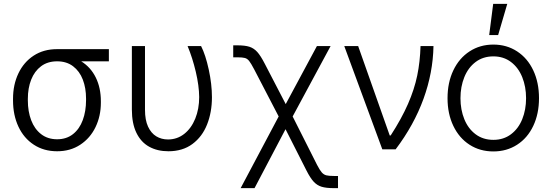

<svg xmlns="http://www.w3.org/2000/svg" viewBox="-20 -767 2833 986"><path d="M272.5 -514.6H539.1V-452.1H397Q445.8 -421.9 471.9 -368.9Q498 -315.9 498 -247.1V-239.3Q498 -171.4 470.7 -114.5Q443.4 -57.6 392.3 -23.9Q341.3 9.8 273.4 9.8Q205.1 9.8 153.6 -23.9Q102.1 -57.6 74.5 -116.9Q46.9 -176.3 46.9 -251V-259.8Q46.9 -332 74.5 -390.1Q102.1 -448.2 153.1 -481.4Q204.1 -514.6 272.5 -514.6ZM273.4 -51.8Q321.3 -51.8 354.7 -78.1Q388.2 -104.5 405 -150.1Q421.9 -195.8 421.9 -252.9V-260.7Q421.9 -314.9 405.3 -358.2Q388.7 -401.4 355.2 -426.8Q321.8 -452.1 273.4 -452.1Q224.6 -452.1 190.9 -426.8Q157.2 -401.4 140.1 -357.9Q123 -314.5 123 -259.8V-251Q123 -194.8 140.1 -149.7Q157.2 -104.5 191.2 -78.1Q225.1 -51.8 273.4 -51.8Z M724.6 -530.3V-203.1Q724.6 -150.9 740.2 -116.9Q755.9 -83 782.5 -66.9Q809.1 -50.8 842.8 -50.8Q889.6 -50.8 926 -79.3Q962.4 -107.9 982.7 -157.7Q1002.9 -207.5 1002.9 -268.6Q1002.4 -326.7 985.4 -398.7Q968.3 -470.7 943.4 -530.3H1012.7Q1035.6 -485.4 1052 -409.9Q1068.4 -334.5 1068.4 -267.6Q1068.4 -190.9 1043.5 -127.9Q1018.6 -64.9 968.3 -27.6Q918 9.8 844.7 9.8Q788.1 9.8 745.8 -13.7Q703.6 -37.1 680.4 -85.2Q657.2 -133.3 657.2 -204.1V-530.3Z M1411.1 -168.9 1285.2 -411.1Q1269 -441.9 1259.5 -453.9Q1250 -465.8 1237.8 -469.2Q1225.6 -472.7 1198.2 -472.7H1177.7V-534.2H1198.2Q1237.8 -534.2 1260.7 -526.9Q1283.7 -519.5 1301.3 -500Q1318.8 -480.5 1339.8 -439.5L1447.3 -232.4L1607.4 -530.3H1677.7L1482.9 -168.9L1608.4 80.1Q1622.6 107.4 1632.6 118.7Q1642.6 129.9 1655.5 133.3Q1668.5 136.7 1695.3 136.7H1715.8V199.2H1695.3Q1655.3 199.2 1631.8 192.1Q1608.4 185.1 1590.8 166Q1573.2 147 1553.7 108.4L1446.3 -103.5L1287.1 199.2H1215.8Z M1748 -530.3H1819.3L1981.4 -71.3H1986.3Q2042.5 -158.2 2075.2 -233.2Q2107.9 -308.1 2122.6 -378.9Q2137.2 -449.7 2139.6 -530.3H2206.1Q2203.6 -393.6 2154.8 -259.3Q2106 -125 2011.7 0H1943.4Z M2278.3 -262.7Q2278.3 -343.3 2308.1 -405.8Q2337.9 -468.3 2391.6 -503.2Q2445.3 -538.1 2513.7 -538.1Q2582 -538.1 2635.5 -503.2Q2689 -468.3 2718.5 -405.8Q2748 -343.3 2748 -262.7Q2748 -182.6 2718.5 -120.4Q2689 -58.1 2635.5 -23.7Q2582 10.7 2513.7 10.7Q2444.8 10.7 2391.4 -23.7Q2337.9 -58.1 2308.1 -120.4Q2278.3 -182.6 2278.3 -262.7ZM2681.6 -262.7Q2681.6 -321.8 2661.9 -370.8Q2642.1 -419.9 2604 -448.7Q2565.9 -477.5 2513.7 -477.5Q2460.9 -477.5 2422.6 -448.7Q2384.3 -419.9 2364.5 -370.8Q2344.7 -321.8 2344.7 -262.7Q2344.7 -203.6 2364.5 -154.8Q2384.3 -106 2422.6 -77.4Q2460.9 -48.8 2513.7 -48.8Q2565.9 -48.8 2604 -77.4Q2642.1 -106 2661.9 -154.8Q2681.6 -203.6 2681.6 -262.7ZM2512.7 -747.1H2585L2538.1 -586.9H2492.2Z"/></svg>

Font: Pretendard JP Light
Style: Regular
Weight: 300
Designer: Base glyphs from Inter by Rasmus Andersson; Hangeul glyphs from Noto Sans CJK(Source Han Sans) by Jang Soo-young and Kan
Foundry: Kil Hyung-jin
Version: Version 1.309